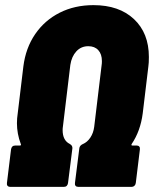

<svg xmlns="http://www.w3.org/2000/svg" viewBox="-20 -728 600 748"><path d="M7 -15 23 -146Q24 -153 28 -157Q32 -161 39 -161H57Q64 -161 61 -167Q46 -207 46 -248Q46 -267 49 -286L71 -469Q80 -541 117 -595Q154 -649 212.5 -678.5Q271 -708 344 -708Q444 -708 502 -653.5Q560 -599 560 -506Q560 -482 558 -469L536 -286Q527 -217 493 -167Q490 -161 496 -161H513Q519 -161 522.5 -157Q526 -153 525 -146L509 -15Q508 -8 503.5 -4Q499 0 493 0H285Q278 0 274.5 -4Q271 -8 272 -15L289 -150Q290 -161 303 -167Q320 -174 332 -192Q344 -210 347 -234L376 -475Q377 -480 377 -490Q377 -517 363 -532.5Q349 -548 324 -548Q296 -548 277.5 -528Q259 -508 254 -475L225 -234Q224 -229 224 -221Q224 -181 252 -167Q263 -161 262 -150L245 -15Q244 -8 240 -4Q236 0 229 0H19Q13 0 9.5 -4Q6 -8 7 -15Z"/></svg>

Font: Barlow Semi Condensed Black
Style: Italic
Weight: 900
Width: 4
Italic angle: -7°
Designer: Jeremy Tribby
Foundry: Tribby Type
Version: Version 1.408